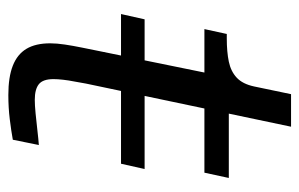

<svg xmlns="http://www.w3.org/2000/svg" viewBox="-152 -578 735 472"><g transform="rotate(90 216.0 -342.5)"><path d="M396 -330 383 -272H15L28 -330ZM214 5Q170 5 142 -6Q114 -17 100.5 -39.5Q87 -62 87 -98Q87 -114 90 -134Q93 -154 97.5 -176Q102 -198 106 -218L168 -522L217 -537H418L405 -477H52L64 -532H75Q108 -532 132 -537Q156 -542 171.5 -556.5Q187 -571 193 -599L212 -690H292L186 -186Q184 -173 181 -158Q178 -143 176.5 -129.5Q175 -116 175 -106Q175 -80 187.5 -70Q200 -60 226 -60Q239 -60 259.5 -62Q280 -64 301.5 -66.5Q323 -69 337 -70L324 -6Q302 -2 273.5 1.5Q245 5 214 5Z"/></g></svg>

Font: Roboto Serif
Style: Italic
Weight: 400
Italic angle: -10°
Designer: Greg Gazdowicz
Foundry: Commercial Type
Version: Version 1.008